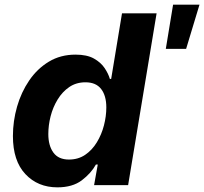

<svg xmlns="http://www.w3.org/2000/svg" viewBox="-20 -784 865 813"><path d="M223.1 9.3Q140.1 9.3 87.4 -46.9Q34.7 -103 34.7 -208Q34.7 -271 52.2 -332.3Q69.8 -393.6 103.8 -443.4Q137.7 -493.2 187 -522.9Q236.3 -552.7 299.8 -552.7Q348.1 -552.7 377.7 -536.1Q407.2 -519.5 423.1 -495.6Q439 -471.7 445.3 -449.7H450.7L496.6 -727.5H643.1L522.5 0H378.4L394 -87.4H386.2Q365.7 -50.3 326.4 -20.5Q287.1 9.3 223.1 9.3ZM272 -108.4Q311 -108.4 340.6 -128.4Q370.1 -148.4 390.1 -181.4Q410.2 -214.4 420.2 -253.2Q430.2 -292 430.2 -329.1Q430.2 -378.9 408.2 -407.2Q386.2 -435.5 341.8 -435.5Q302.7 -435.5 273.4 -415.5Q244.1 -395.5 224.1 -362.8Q204.1 -330.1 194.3 -291.7Q184.6 -253.4 184.6 -216.3Q184.6 -167.5 206.1 -137.9Q227.5 -108.4 272 -108.4ZM682.1 -577.1 712.9 -764.2H824.7L768.1 -577.1Z"/></svg>

Font: Inter
Style: Bold Italic
Weight: 700
Italic angle: -9.39999°
Designer: Rasmus Andersson
Foundry: rsms
Version: Version 4.001;git-9221beed3